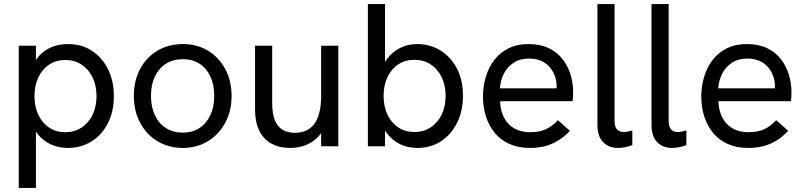

<svg xmlns="http://www.w3.org/2000/svg" viewBox="-20 -717 3948 941"><path d="M72 204V-493H156V-346L129 -365Q142 -408 167.5 -438.5Q193 -469 230 -485Q267 -501 314 -501Q381 -501 431.5 -467.5Q482 -434 510 -376.5Q538 -319 538 -246Q538 -169 508 -111.5Q478 -54 427 -23Q376 8 314 8Q267 8 230 -9Q193 -26 168 -56Q143 -86 132 -124L156 -147V204ZM300 -69Q345 -69 379.5 -91.5Q414 -114 433.5 -154Q453 -194 453 -246Q453 -298 433.5 -338Q414 -378 379.5 -400.5Q345 -423 300 -423Q255 -423 221 -400.5Q187 -378 168 -338Q149 -298 149 -246Q149 -194 168 -154Q187 -114 221 -91.5Q255 -69 300 -69Z M876 8Q807 8 752.5 -24.5Q698 -57 667 -115Q636 -173 636 -247Q636 -321 666.5 -378.5Q697 -436 751.5 -468.5Q806 -501 876 -501Q946 -501 999.5 -468.5Q1053 -436 1084 -378.5Q1115 -321 1115 -247Q1115 -173 1084 -115.5Q1053 -58 999 -25Q945 8 876 8ZM876 -67Q923 -67 957.5 -89.5Q992 -112 1011 -152.5Q1030 -193 1030 -247Q1030 -302 1011 -342.5Q992 -383 957.5 -405Q923 -427 876 -427Q828 -427 793 -404.5Q758 -382 739 -342Q720 -302 720 -247Q720 -193 739 -152.5Q758 -112 793 -89.5Q828 -67 876 -67Z M1402 8Q1349 8 1310 -13.5Q1271 -35 1250.5 -77Q1230 -119 1230 -181V-493H1314V-211Q1314 -162 1326.5 -129.5Q1339 -97 1364 -81.5Q1389 -66 1426 -66Q1467 -66 1495.5 -85.5Q1524 -105 1539 -145Q1554 -185 1554 -248V-493H1638V0H1554V-105H1575Q1554 -50 1508 -21Q1462 8 1402 8Z M2025 8Q1978 8 1940.5 -10.5Q1903 -29 1877.5 -62Q1852 -95 1839 -138L1867 -147V0H1783V-697H1867V-346L1843 -360Q1854 -399 1879 -431Q1904 -463 1941 -482Q1978 -501 2025 -501Q2087 -501 2138 -470Q2189 -439 2219 -382Q2249 -325 2249 -247Q2249 -175 2221 -117Q2193 -59 2142.5 -25.5Q2092 8 2025 8ZM2011 -70Q2056 -70 2090.5 -92.5Q2125 -115 2144.5 -155Q2164 -195 2164 -247Q2164 -299 2144.5 -339Q2125 -379 2090.5 -401.5Q2056 -424 2011 -424Q1966 -424 1932 -401.5Q1898 -379 1879 -339Q1860 -299 1860 -247Q1860 -195 1879 -155Q1898 -115 1932 -92.5Q1966 -70 2011 -70Z M2578 8Q2520 8 2476.5 -11.5Q2433 -31 2404.5 -66Q2376 -101 2361.5 -146.5Q2347 -192 2347 -243Q2347 -294 2361 -340.5Q2375 -387 2402.5 -423Q2430 -459 2472 -480Q2514 -501 2570 -501Q2627 -501 2668.5 -481.5Q2710 -462 2736.5 -428Q2763 -394 2776 -352Q2789 -310 2789 -265Q2789 -261 2788.5 -246.5Q2788 -232 2786 -221H2431Q2434 -149 2473 -109Q2512 -69 2579 -69Q2622 -69 2654 -83Q2686 -97 2714 -128L2773 -76Q2746 -47 2716 -28.5Q2686 -10 2652.5 -1Q2619 8 2578 8ZM2705 -264Q2707 -272 2707.5 -280Q2708 -288 2708 -296Q2708 -320 2699.5 -344Q2691 -368 2674.5 -387.5Q2658 -407 2632.5 -418.5Q2607 -430 2572 -430Q2529 -430 2498 -410Q2467 -390 2450 -357Q2433 -324 2430 -284H2733Z M3009 8Q2964 8 2936 -20Q2908 -48 2908 -109V-697H2992V-125Q2992 -96 3004 -83Q3016 -70 3036 -70Q3045 -70 3056 -72Q3067 -74 3079 -78V-6Q3062 1 3043 4.5Q3024 8 3009 8Z M3274 8Q3229 8 3201 -20Q3173 -48 3173 -109V-697H3257V-125Q3257 -96 3269 -83Q3281 -70 3301 -70Q3310 -70 3321 -72Q3332 -74 3344 -78V-6Q3327 1 3308 4.5Q3289 8 3274 8Z M3648 8Q3590 8 3546.5 -11.5Q3503 -31 3474.5 -66Q3446 -101 3431.5 -146.5Q3417 -192 3417 -243Q3417 -294 3431 -340.5Q3445 -387 3472.5 -423Q3500 -459 3542 -480Q3584 -501 3640 -501Q3697 -501 3738.5 -481.5Q3780 -462 3806.5 -428Q3833 -394 3846 -352Q3859 -310 3859 -265Q3859 -261 3858.5 -246.5Q3858 -232 3856 -221H3501Q3504 -149 3543 -109Q3582 -69 3649 -69Q3692 -69 3724 -83Q3756 -97 3784 -128L3843 -76Q3816 -47 3786 -28.5Q3756 -10 3722.5 -1Q3689 8 3648 8ZM3775 -264Q3777 -272 3777.5 -280Q3778 -288 3778 -296Q3778 -320 3769.5 -344Q3761 -368 3744.5 -387.5Q3728 -407 3702.5 -418.5Q3677 -430 3642 -430Q3599 -430 3568 -410Q3537 -390 3520 -357Q3503 -324 3500 -284H3803Z"/></svg>

Font: Hanken Grotesk
Style: Regular
Weight: 400
Designer: Alfredo Marco Pradil
Foundry: Hanken Design Co.
Version: Version 3.013